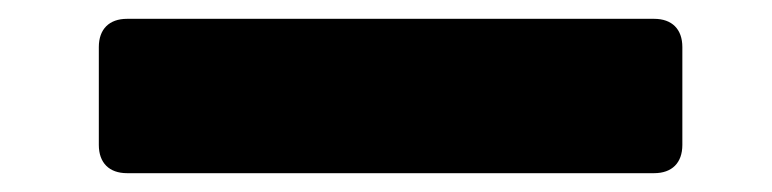

<svg xmlns="http://www.w3.org/2000/svg" viewBox="-20 21 820 204"><path d="M85 71V175C85 194 96 205 115 205H675C694 205 705 194 705 175V71C705 52 694 41 675 41H115C96 41 85 52 85 71Z"/></svg>

Font: Arvore Sans
Style: Bold
Weight: 700
Designer: Jonny Pinhorn (Latin) Dan Schunck (customization for Arvore)
Version: Version 1.000;Glyphs 3.3 (3305)